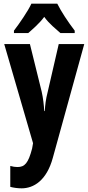

<svg xmlns="http://www.w3.org/2000/svg" viewBox="-20 -786 482 1046"><path d="M292 -766H151C134 -728 86 -658 56 -619V-606H134C154 -624 193 -656 221 -694C248 -656 286 -627 309 -606H387V-619C349 -669 314 -722 292 -766ZM3 -546 160 -6 155 23C134 103 115 124 75 124C63 124 49 122 36 118V232C55 237 76 240 98 240C162 240 234 199 268 73L439 -546H300L240 -286C229 -243 226 -215 224 -181H221C219 -216 215 -251 207 -287L143 -546Z"/></svg>

Font: Noto Sans Gurmukhi ExtraCondensed
Style: Bold
Weight: 700
Width: 2
Designer: Jelle Bosma - Monotype Design Team
Foundry: Monotype Imaging Inc.
Version: Version 2.004